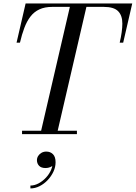

<svg xmlns="http://www.w3.org/2000/svg" viewBox="-20 -770 779 1102"><path d="M211.5 0 385.5 -750H480.5L306.5 0ZM106.5 0V-19.5H421.5V0ZM75 -525 127 -750H739L687 -525H667Q682 -588.5 682.2 -634.5Q682.5 -680.5 658.2 -705.5Q634 -730.5 575.5 -730.5H280.5Q236.5 -730.5 206 -716.2Q175.5 -702 154.8 -675Q134 -648 119.8 -610.2Q105.5 -572.5 94.5 -525ZM154.5 311.5V295Q178 295 201.5 282.5Q225 270 244.2 249.2Q263.5 228.5 274 203.2Q284.5 178 282 152.5H298Q298 165 289.8 174.5Q281.5 184 268.5 189.2Q255.5 194.5 242 194.5Q216 194.5 204 181.2Q192 168 192 149.5Q192 136.5 199 125.2Q206 114 218.2 107Q230.5 100 245.5 100Q269 100 284 115Q299 130 299 161.5Q299 188.5 286.8 215Q274.5 241.5 253.8 263.5Q233 285.5 207.2 298.5Q181.5 311.5 154.5 311.5Z"/></svg>

Font: Bodoni Moda
Style: Italic
Weight: 400
Italic angle: -13°
Designer: Owen Earl
Foundry: indestructible type
Version: Version 2.005